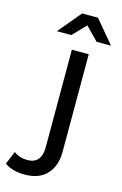

<svg xmlns="http://www.w3.org/2000/svg" viewBox="-231 -796 668 1055"><g transform="rotate(15 103.0 -268.5)"><path d="M-92 168 -61 94Q-31 119 17 119Q55 119 75.5 95.5Q96 72 96 26V-530H192V24Q192 106 148 153Q104 200 23 200Q-12 200 -42 192Q-72 184 -92 168ZM216 -607 144 -681 72 -607H-10L99 -737H189L298 -607Z"/></g></svg>

Font: Idrija
Style: Regular
Weight: 500
Designer: Julieta Ulanovsky
Foundry: Julieta Ulanovsky
Version: Version 7.200